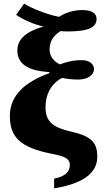

<svg xmlns="http://www.w3.org/2000/svg" viewBox="-20 -824 571 1050"><path d="M276 206C466 175 512 103 512 33C512 -40 484 -78 374 -103C272 -126 229 -156 229 -237C229 -323 273 -375 320 -398C338 -394 368 -389 408 -389C464 -389 494 -417 494 -446C494 -472 472 -495 425 -495C374 -495 334 -482 308 -472C279 -484 251 -514 251 -553C251 -606 280 -634 311 -654C325 -653 338 -652 349 -652C468 -652 508 -676 508 -720C508 -747 490 -769 429 -769C374 -769 329 -749 303 -732C237 -744 150 -780 112 -804L68 -743C102 -719 164 -690 218 -679C125 -652 75 -612 75 -548C75 -482 121 -437 250 -430V-424C117 -376 34 -303 34 -190C34 -77 86 -17 268 18C331 30 362 43 362 78C362 119 331 142 276 153Z"/></svg>

Font: UArctic Serif Black
Style: Regular
Weight: 900
Designer: Customization by Puisto advertising & original work Monotype Design Team
Foundry: Monotype Imaging Inc.
Version: Version 2.004